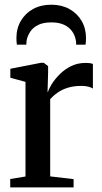

<svg xmlns="http://www.w3.org/2000/svg" viewBox="-20 -816 445 836"><path d="M24.5 0V-36.5L91 -47.5V-459.5L25 -477.5V-516.5L158 -542.5H170.5L189.5 -528V-502L187 -415L189.5 -417.5Q193 -430 205.8 -450.5Q218.5 -471 239.5 -492.2Q260.5 -513.5 289 -527.8Q317.5 -542 352 -542Q364.5 -542 372.2 -540.8Q380 -539.5 384.5 -537.5V-430.5Q379 -434.5 366.2 -438.2Q353.5 -442 334.5 -442Q301.5 -442 276 -434.2Q250.5 -426.5 231.5 -413.2Q212.5 -400 198.5 -384V-48L300.5 -36V0ZM203.5 -795.5Q248 -795.5 282 -776.8Q316 -758 335.2 -725.2Q354.5 -692.5 354.5 -650Q354.5 -643 354 -635.5Q353.5 -628 352.5 -621.5H311.5Q311.5 -625.5 311.5 -630.2Q311.5 -635 310 -640.5Q307 -660.5 295 -678.2Q283 -696 260.8 -707.2Q238.5 -718.5 203.5 -718.5Q168 -718.5 145.8 -707.2Q123.5 -696 111.8 -678.2Q100 -660.5 96 -640.5Q95.5 -635 95 -630.2Q94.5 -625.5 94.5 -621.5H53.5Q52.5 -628 52 -635.5Q51.5 -643 51.5 -650.5Q51.5 -692.5 70.8 -725.2Q90 -758 124 -776.8Q158 -795.5 203.5 -795.5Z"/></svg>

Font: Merriweather 72pt Medium
Style: Regular
Weight: 500
Version: Version 2.100